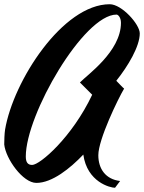

<svg xmlns="http://www.w3.org/2000/svg" viewBox="-30 -782 681 908"><path d="M631 -624C631 -667 546 -762 489 -762C267 -762 33 -400 -6 -169C-9 -150 -10 -116 -10 -99C-3 -31 78 83 142 83C217 83 302 14 364 -51C382 79 491 106 514 106L538 74C470 66 435 17 435 -48C435 -123 529 -316 557 -363C551 -367 537 -383 520 -400C576 -470 631 -563 631 -624ZM122 -2C101 -2 92 -15 92 -42C92 -241 366 -713 521 -713C529 -713 542 -699 542 -674C542 -538 381 -427 348 -392L406 -334C311 -133 159 -2 122 -2Z"/></svg>

Font: Yesteryear
Style: Regular
Weight: 400
Designer: Astigmatic (AOETI)
Foundry: Astigmatic (AOETI)
Version: Version 1.000